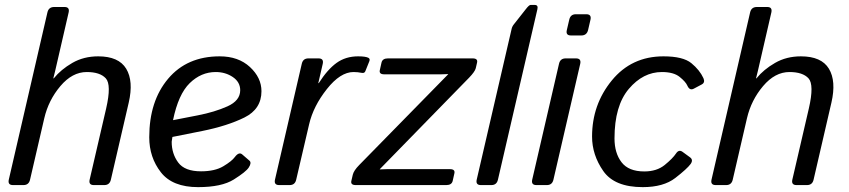

<svg xmlns="http://www.w3.org/2000/svg" viewBox="-20 -749 3435 777"><path d="M32.7 0Q10.7 0 15.6 -22L171.9 -698.7Q176.8 -720.7 199.2 -720.7H241.2Q262.7 -720.7 257.8 -698.7L203.1 -461.4Q200.2 -447.8 195.8 -432.1H197.8Q226.6 -467.8 272.7 -494.4Q318.8 -521 377.4 -521Q460.4 -521 490.7 -470.9Q521 -420.9 501 -334L428.7 -22Q423.8 0 401.9 0H359.9Q337.9 0 342.8 -22L409.7 -310.5Q431.6 -406.2 408.2 -431.9Q384.8 -457.5 331.1 -457.5Q272.5 -457.5 224.4 -400.6Q176.3 -343.8 159.2 -270.5L101.6 -22Q96.7 0 74.7 0Z M584 -193.4Q584 -339.8 660.4 -430.4Q736.8 -521 869.1 -521Q944.8 -521 991.5 -477.8Q1038.1 -434.6 1038.1 -379.9Q1038.1 -307.6 969 -273.4Q899.9 -239.3 797.9 -218.8L677.7 -194.8Q674.8 -176.3 674.8 -175.3Q674.8 -127 701.2 -91.3Q727.5 -55.7 793.5 -55.7Q849.6 -55.7 883.8 -76.2Q918 -96.7 930.2 -113.3Q947.3 -136.2 960.9 -123.5L989.7 -98.6Q999 -90.3 986.8 -71.3Q975.6 -53.7 926.3 -22.7Q877 8.3 781.7 8.3Q677.7 8.3 630.9 -52Q584 -112.3 584 -193.4ZM680.2 -262.7 780.3 -282.2Q848.6 -295.4 900.4 -318.6Q952.1 -341.8 952.1 -383.8Q952.1 -417 922.1 -437.3Q892.1 -457.5 853 -457.5Q793.9 -457.5 747.8 -412.6Q701.7 -367.7 680.2 -262.7Z M1109.9 0Q1087.9 0 1092.8 -22L1201.2 -490.7Q1206.1 -512.7 1228 -512.7H1269Q1291 -512.7 1286.1 -490.7L1268.1 -412.6H1270Q1305.2 -467.8 1342 -494.4Q1378.9 -521 1429.2 -521Q1458 -521 1469.7 -515.6Q1479 -511.7 1474.6 -501L1458.5 -460.9Q1455.1 -452.1 1444.3 -454.1Q1427.7 -457.5 1410.6 -457.5Q1357.4 -457.5 1302.7 -388.4Q1248 -319.3 1231 -246.1L1178.7 -22Q1173.8 0 1151.9 0Z M1419.9 0Q1397.9 0 1401.9 -17.1L1407.7 -42Q1411.6 -58.6 1433.6 -81.1L1793.5 -448.2V-449.2Q1778.8 -448.2 1764.2 -448.2H1535.2Q1513.2 -448.2 1517.1 -465.3L1523.9 -495.6Q1527.8 -512.7 1549.8 -512.7H1892.6Q1914.6 -512.7 1910.6 -495.6L1905.3 -472.7Q1901.9 -459 1878.4 -434.6L1517.1 -64.5V-63.5Q1531.7 -64.5 1546.4 -64.5H1800.8Q1822.8 -64.5 1818.8 -47.4L1812 -17.1Q1808.1 0 1786.1 0Z M1926.3 0Q1904.3 0 1909.2 -22L2050.3 -631.3Q2052.2 -641.1 2059.1 -649.9L2107.9 -711.9Q2121.1 -729 2127 -729H2144Q2158.7 -729 2154.8 -711.9L1995.1 -22Q1990.2 0 1968.3 0Z M2150.9 0Q2128.9 0 2133.8 -22L2242.2 -490.7Q2247.1 -512.7 2269 -512.7H2311Q2333 -512.7 2328.1 -490.7L2219.7 -22Q2214.8 0 2192.9 0ZM2290.5 -605.5Q2268.6 -605.5 2273.9 -627.4L2283.7 -669.4Q2288.6 -691.4 2310.5 -691.4H2352.5Q2374.5 -691.4 2369.6 -669.4L2359.9 -627.4Q2354.5 -605.5 2332.5 -605.5Z M2376 -196.3Q2376 -325.7 2455.8 -423.3Q2535.6 -521 2665 -521Q2744.1 -521 2777.8 -493.4Q2811.5 -465.8 2826.7 -432.6Q2834.5 -415 2819.8 -407.2L2787.6 -390.1Q2771 -381.3 2761.7 -402.3Q2754.9 -418 2730.5 -437.7Q2706.1 -457.5 2658.7 -457.5Q2582.5 -457.5 2524.7 -389.2Q2466.8 -320.8 2466.8 -189Q2466.8 -129.4 2495.4 -92.3Q2523.9 -55.2 2587.4 -55.2Q2637.7 -55.2 2669.9 -81.3Q2702.1 -107.4 2715.8 -127.9Q2727.1 -145 2741.7 -134.8L2772.5 -112.3Q2786.6 -102.1 2774.9 -85.4Q2760.7 -65.9 2712.9 -28.8Q2665 8.3 2581.1 8.3Q2466.8 8.3 2421.4 -56.9Q2376 -122.1 2376 -196.3Z M2876.5 0Q2854.5 0 2859.4 -22L3015.6 -698.7Q3020.5 -720.7 3043 -720.7H3085Q3106.4 -720.7 3101.6 -698.7L3046.9 -461.4Q3043.9 -447.8 3039.6 -432.1H3041.5Q3070.3 -467.8 3116.5 -494.4Q3162.6 -521 3221.2 -521Q3304.2 -521 3334.5 -470.9Q3364.7 -420.9 3344.7 -334L3272.5 -22Q3267.6 0 3245.6 0H3203.6Q3181.6 0 3186.5 -22L3253.4 -310.5Q3275.4 -406.2 3252 -431.9Q3228.5 -457.5 3174.8 -457.5Q3116.2 -457.5 3068.1 -400.6Q3020 -343.8 3002.9 -270.5L2945.3 -22Q2940.4 0 2918.5 0Z"/></svg>

Font: Istok
Style: Italic
Weight: 500
Italic angle: -13°
Designer: Andrey V. Panov
Foundry: Andrey V. Panov
Version: Version 1.0.3